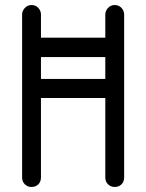

<svg xmlns="http://www.w3.org/2000/svg" viewBox="-20 -744 582 764"><path d="M68 -686Q68 -701 79 -712.5Q90 -724 105 -724Q122 -724 132.5 -712.5Q143 -701 143 -686V-594H399V-686Q399 -701 410 -712.5Q421 -724 436 -724Q453 -724 463.5 -712.5Q474 -701 474 -686V-38Q474 -21 463.5 -10.5Q453 0 436 0Q421 0 410 -10.5Q399 -21 399 -38V-354H143V-38Q143 -21 132.5 -10.5Q122 0 105 0Q90 0 79 -10.5Q68 -21 68 -38ZM143 -517V-430H399V-517Z"/></svg>

Font: VDS Compensated
Style: Light
Weight: 300
Designer: artmaker
Foundry: artmaker
Version: Version 1.000 2012 initial release